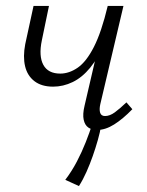

<svg xmlns="http://www.w3.org/2000/svg" viewBox="-20 -433 494 647"><path d="M159 -141Q120 -141 96 -159.5Q72 -178 64.5 -210Q57 -242 65 -284L93 -413H145L121 -297Q110 -244 126 -214.5Q142 -185 183 -185Q213 -185 242 -205Q271 -225 296.5 -275Q322 -325 343 -413H370Q355 -341 333 -289.5Q311 -238 284 -205Q257 -172 225 -156.5Q193 -141 159 -141ZM307 5Q290 5 278 -3Q266 -11 262 -29.5Q258 -48 265 -77L343 -413H396L318 -82Q314 -64 317.5 -53Q321 -42 334 -42Q350 -42 367 -54.5Q384 -67 406 -88L426 -65Q394 -32 364.5 -13.5Q335 5 307 5ZM246 194 200 173Q222 144 239 111.5Q256 79 269 46Q282 13 292 -18L321 -10Q317 13 309.5 39.5Q302 66 292.5 93Q283 120 271.5 146Q260 172 246 194Z"/></svg>

Font: Ysabeau Infant Light
Style: Italic
Weight: 300
Italic angle: -12°
Designer: Christian Thalmann (Catharsis Fonts)
Version: Version 2.001;gftools[0.9.30]; featfreeze: ss01,ss02,lnum